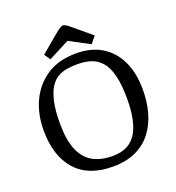

<svg xmlns="http://www.w3.org/2000/svg" viewBox="-149 -953 995 1085"><g transform="rotate(-20 348.0 -410.5)"><path d="M345 13Q198 13 122 -73.5Q46 -160 46 -313Q46 -410 82.5 -488Q119 -566 190 -613Q261 -660 367 -660Q457 -660 520.5 -621Q584 -582 618 -510.5Q652 -439 652 -338Q652 -266 634.5 -202.5Q617 -139 580 -90.5Q543 -42 485 -14.5Q427 13 345 13ZM365 -44Q432 -44 472.5 -75.5Q513 -107 532 -168.5Q551 -230 551 -319Q551 -407 536.5 -462.5Q522 -518 495 -548Q468 -578 432 -589Q396 -600 353 -600Q321 -600 291 -595.5Q261 -591 234.5 -576Q208 -561 188.5 -530Q169 -499 157.5 -448Q146 -397 146 -319Q146 -219 171.5 -158.5Q197 -98 245.5 -71Q294 -44 365 -44ZM220 -678 195 -714 273 -780Q305 -807 323 -820.5Q341 -834 350 -834Q361 -834 379.5 -820Q398 -806 428 -780L501 -719L468 -678L346 -743Z"/></g></svg>

Font: Faustina Light
Style: Regular
Weight: 400
Version: Version 1.200